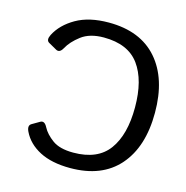

<svg xmlns="http://www.w3.org/2000/svg" viewBox="-107 -816 899 930"><g transform="rotate(15 342.5 -350.5)"><path d="M68.8 -584Q97.7 -640.1 162.6 -677.5Q227.5 -714.8 326.2 -714.8Q484.9 -714.8 569.6 -617.9Q654.3 -521 654.3 -350.1Q654.3 -179.2 569.6 -82.3Q484.9 14.6 326.2 14.6Q233.4 14.6 172.9 -16.8Q112.3 -48.3 85.9 -103Q72.3 -131.3 90.3 -142.1L128.9 -164.6Q148.4 -175.8 163.6 -146Q179.7 -115.2 216.3 -88.4Q252.9 -61.5 321.3 -61.5Q443.4 -61.5 498.8 -137.5Q554.2 -213.4 554.2 -350.1Q554.2 -486.8 498.8 -562.7Q443.4 -638.7 321.3 -638.7Q251 -638.7 208.7 -606.4Q166.5 -574.2 147.5 -539.1Q132.3 -510.7 112.3 -522L71.8 -544.9Q54.2 -555.2 68.8 -584Z"/></g></svg>

Font: Istok Web
Style: Regular
Weight: 400
Designer: Andrey V. Panov
Foundry: Andrey V. Panov
Version: Version 1.0.2g